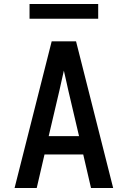

<svg xmlns="http://www.w3.org/2000/svg" viewBox="-20 -942 640 962"><path d="M53 0 239 -735H361L547 0H436L397 -168H203L164 0ZM224 -260H376L322 -490Q317 -515 311 -539.5Q305 -564 300 -588Q295 -564 289 -539.5Q283 -515 278 -490ZM128 -848V-922H472V-848Z"/></svg>

Font: Iosevka Aile Semibold
Style: Regular
Weight: 600
Designer: Belleve Invis
Foundry: Belleve Invis
Version: Version 31.1.0; ttfautohint (v1.8.4)